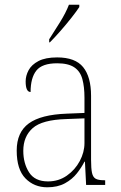

<svg xmlns="http://www.w3.org/2000/svg" viewBox="-20 -786 514 816"><path d="M181 10Q125 10 88 -28Q51 -66 51 -146Q51 -224 102.5 -261.5Q154 -299 264 -303L339 -306V-371Q339 -417 330 -450Q321 -483 295.5 -500Q270 -517 223 -517Q159 -517 134.5 -486Q110 -455 110 -395Q89 -395 89 -440Q89 -464 101.5 -487.5Q114 -511 143.5 -526.5Q173 -542 223 -542Q300 -542 333.5 -500.5Q367 -459 367 -379V-107Q367 -70 371 -51.5Q375 -33 386.5 -26.5Q398 -20 422 -20H427V0H346L341 -99H339Q327 -75 307 -49.5Q287 -24 256 -7Q225 10 181 10ZM184 -15Q229 -15 264 -39.5Q299 -64 319 -101.5Q339 -139 339 -178V-283L262 -280Q159 -277 119 -241.5Q79 -206 79 -145Q79 -92 103.5 -53.5Q128 -15 184 -15ZM189 -619Q211 -653 235.5 -692.5Q260 -732 273 -766H317V-756Q306 -739 284 -711Q262 -683 237 -654.5Q212 -626 192 -606H189Z"/></svg>

Font: Noto Serif Hebrew SemiCondensed Thin
Style: Regular
Weight: 100
Width: 4
Designer: Monotype Design Team
Foundry: Monotype Imaging Inc.
Version: Version 2.004; ttfautohint (v1.8.4.7-5d5b)